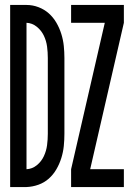

<svg xmlns="http://www.w3.org/2000/svg" viewBox="-20 -755 540 775"><path d="M267 0H480V-72H344L480 -663V-735H267V-663H403L267 -72ZM21 0H87Q112 -1 135.5 -9.5Q159 -18 177 -34Q195 -50 207.5 -71.5Q220 -93 227.5 -117Q235 -141 237.5 -165.5Q240 -190 240 -215V-521Q240 -545 237.5 -569.5Q235 -594 227.5 -618Q220 -642 207.5 -663.5Q195 -685 177 -701Q159 -717 135.5 -726Q112 -735 87 -735H21ZM87 -72V-663Q110 -662 128.5 -647Q147 -632 157 -611Q167 -590 170 -567Q173 -544 173 -521V-215Q173 -192 170 -169Q167 -146 157 -124.5Q147 -103 128.5 -88Q110 -73 87 -72Z"/></svg>

Font: Iosevka SS09
Style: Regular
Weight: 400
Monospace: yes
Designer: Belleve Invis
Foundry: Belleve Invis
Version: Version 5.2.1; ttfautohint (v1.8.3)